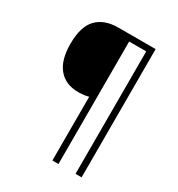

<svg xmlns="http://www.w3.org/2000/svg" viewBox="-205 -892 1065 1150"><g transform="rotate(30 327.5 -316.5)"><path d="M533 127H491V-720H373V127H331V-314Q300 -305 260 -305Q172 -305 123.5 -362.5Q75 -420 75 -533Q75 -653 127.5 -706.5Q180 -760 275 -760H533Z"/></g></svg>

Font: Noto Traditional Nushu Light
Style: Regular
Weight: 300
Designer: LIU Zhao
Foundry: LiuZhao Studio
Version: Version 2.003; ttfautohint (v1.8.4.7-5d5b)